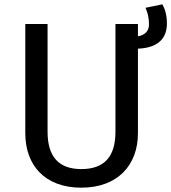

<svg xmlns="http://www.w3.org/2000/svg" viewBox="-20 -855 792 888"><path d="M731 -835 653 -819C662 -797 669 -778 669 -741C669 -713 652 -693 618 -687V-744H514V-246C514 -131 463 -73 356 -73C251 -73 200 -131 200 -246V-744H97V-239C97 -91 187 13 356 13C524 13 618 -91 618 -239V-630C704 -633 752 -672 752 -746C752 -785 743 -814 731 -835Z"/></svg>

Font: Glow Sans SC Normal Medium
Style: Regular
Weight: 600
Designer: Ryoko NISHIZUKA (kana, bopomofo & ideographs); Paul D. Hunt (Latin, Greek & Cyrillic); Sandoll Communications, Soo-young
Version: Version 0.93